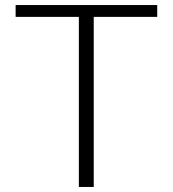

<svg xmlns="http://www.w3.org/2000/svg" viewBox="-20 -742 686 762"><path d="M293 -675H42V-722H604V-675H352V0H293Z"/></svg>

Font: Nebula Sans Light
Style: Regular
Weight: 300
Designer: Paul D. Hunt for Adobe (as Source Sans)
Foundry: Nebula Entertainment & Broadcasting LLC
Version: Version 1.010